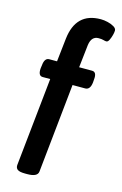

<svg xmlns="http://www.w3.org/2000/svg" viewBox="-117 -809 551 864"><g transform="rotate(15 158.0 -377.5)"><path d="M92 2Q66 2 56.5 -5Q47 -12 48 -26L91 -438H56Q34 -438 37 -474L39 -488Q42 -523 64 -523H100L112 -631Q126 -757 242 -757Q257 -757 274 -753Q291 -749 303.5 -741.5Q316 -734 316 -724Q316 -716 312.5 -702.5Q309 -689 303.5 -678Q298 -667 291 -667Q285 -667 277 -669.5Q269 -672 254 -672Q221 -672 215 -630L203 -523H263Q286 -523 282 -487L281 -473Q277 -438 254 -438H195L152 -23Q149 2 102 2Z"/></g></svg>

Font: Asap Condensed Condensed Medium
Style: Italic
Weight: 500
Width: 3
Italic angle: -6°
Designer: Pablo Cosgaya
Foundry: Omnibus-Type
Version: Version 3.001; ttfautohint (v1.8.4.7-5d5b)